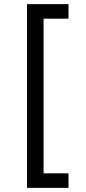

<svg xmlns="http://www.w3.org/2000/svg" viewBox="-20 -765 415 925"><path d="M110 140V-745H310V-675H190V70H310V140Z"/></svg>

Font: Plus Jakarta Display Light
Style: Regular
Weight: 300
Designer: Gumpita Rahayu
Foundry: Tokotype Studio
Version: Version 1.000;hotconv 1.0.109;makeotfexe 2.5.65596